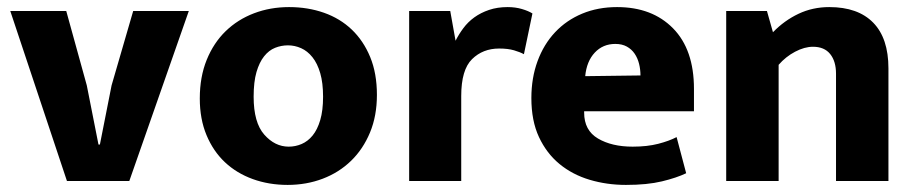

<svg xmlns="http://www.w3.org/2000/svg" viewBox="-20 -511 2586 542"><path d="M356 -480H513L345 0H169L9 -480H167L225 -270L258 -103H262L295 -270Z M1044 -243Q1044 -184 1024.5 -137Q1005 -90 971 -57Q937 -24 891 -6.5Q845 11 792 11Q739 11 693.5 -5.5Q648 -22 615 -53Q582 -84 563 -129.5Q544 -175 544 -233Q544 -294 563.5 -342Q583 -390 617 -423Q651 -456 697 -473.5Q743 -491 796 -491Q849 -491 894.5 -475Q940 -459 973 -427.5Q1006 -396 1025 -350Q1044 -304 1044 -243ZM892 -238Q892 -277 884 -304.5Q876 -332 862 -349.5Q848 -367 830 -375Q812 -383 793 -383Q774 -383 756.5 -376Q739 -369 725.5 -352Q712 -335 704 -307.5Q696 -280 696 -238Q696 -165 726 -131Q756 -97 795 -97Q814 -97 831.5 -104.5Q849 -112 862.5 -128.5Q876 -145 884 -172Q892 -199 892 -238Z M1135 0V-480H1251L1266 -396Q1275 -414 1288 -431.5Q1301 -449 1319 -462Q1337 -475 1360.5 -483Q1384 -491 1413 -491Q1435 -491 1453.5 -485.5Q1472 -480 1483 -473L1459 -358Q1448 -364 1431 -369Q1414 -374 1389 -374Q1343 -374 1312.5 -344Q1282 -314 1282 -240V0Z M1939 -197H1629V-193Q1629 -143 1668 -120Q1707 -97 1766 -97Q1807 -97 1838 -105Q1869 -113 1890 -124L1917 -22Q1890 -9 1848.5 1Q1807 11 1747 11Q1693 11 1644.5 -3.5Q1596 -18 1559.5 -48Q1523 -78 1501.5 -124Q1480 -170 1480 -234Q1480 -291 1497.5 -338.5Q1515 -386 1547 -420Q1579 -454 1623.5 -472.5Q1668 -491 1722 -491Q1821 -491 1880 -431Q1939 -371 1939 -260ZM1788 -298Q1788 -315 1784 -331Q1780 -347 1771.5 -359.5Q1763 -372 1749.5 -379.5Q1736 -387 1717 -387Q1682 -387 1659 -362.5Q1636 -338 1632 -296Z M2178 0H2030V-480H2145L2162 -420Q2194 -453 2234 -472Q2274 -491 2321 -491Q2402 -491 2445 -447Q2488 -403 2488 -318V0H2340V-303Q2340 -338 2323.5 -358.5Q2307 -379 2275 -379Q2251 -379 2224.5 -365Q2198 -351 2178 -328Z"/></svg>

Font: Mukta ExtraBold
Style: Regular
Weight: 800
Designer: Girish Dalvi and Yashodeep Gholap
Foundry: Ek Type
Version: Version 2.538;PS 1.002;hotconv 16.6.51;makeotf.lib2.5.65220;